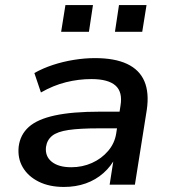

<svg xmlns="http://www.w3.org/2000/svg" viewBox="-20 -731 683 760"><path d="M233 9Q175 9 133 -12Q91 -33 70 -69Q49 -105 54 -151Q60 -198 94 -228.5Q128 -259 197 -274Q266 -289 376 -289H469L459 -223H372Q296 -223 251.5 -216.5Q207 -210 186.5 -193.5Q166 -177 162 -149Q158 -112 185 -90.5Q212 -69 262 -69Q306 -69 344 -86Q382 -103 408 -133.5Q434 -164 440 -203L457 -313Q466 -367 437 -392.5Q408 -418 342 -418Q291 -418 241 -405.5Q191 -393 142 -365L116 -442Q150 -461 189.5 -474Q229 -487 272 -494Q315 -501 356 -501Q434 -501 483 -478Q532 -455 551.5 -409.5Q571 -364 561 -296L514 0H414L431 -109H438Q420 -73 389.5 -46Q359 -19 319.5 -5Q280 9 233 9ZM435 -605 451 -711H560L543 -605ZM222 -605 239 -711H348L332 -605Z"/></svg>

Font: Nunito Sans 10pt SemiExpanded SemiBold
Style: Italic
Weight: 600
Width: 6
Italic angle: -9°
Designer: Vernon Adams
Foundry: Vernon Adams
Version: Version 3.101;gftools[0.9.27]